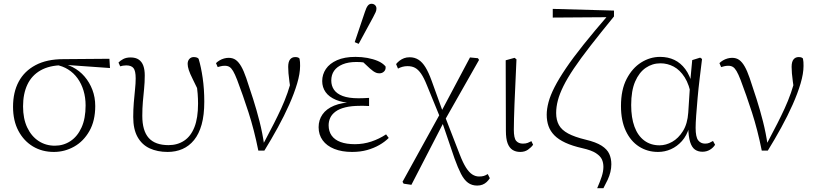

<svg xmlns="http://www.w3.org/2000/svg" viewBox="-20 -791 4322 1016"><path d="M265 13Q203 13 154.5 -16Q106 -45 77.5 -98.5Q49 -152 49 -226Q49 -303 79 -359Q109 -415 168.5 -446.5Q228 -478 315 -478L559 -480L562 -431L322 -448L311 -446Q241 -445 194.5 -418.5Q148 -392 125 -343.5Q102 -295 102 -228Q102 -163 124 -116.5Q146 -70 184 -45Q222 -20 270 -20Q316 -20 353 -44.5Q390 -69 411.5 -116.5Q433 -164 433 -233Q433 -275 422 -311.5Q411 -348 390.5 -376.5Q370 -405 340.5 -423.5Q311 -442 275 -448L283 -458Q327 -455 364 -436Q401 -417 427.5 -386Q454 -355 469 -315.5Q484 -276 484 -230Q484 -152 453 -97.5Q422 -43 372 -15Q322 13 265 13Z M867 13Q813 13 772 -6Q731 -25 708 -66Q685 -107 685 -172Q685 -211 688 -248Q691 -285 694.5 -317.5Q698 -350 698 -376Q698 -416 686.5 -430.5Q675 -445 648 -445Q639 -445 630.5 -443.5Q622 -442 616 -440L607 -460Q616 -470 632 -478.5Q648 -487 671 -487Q698 -487 714.5 -475.5Q731 -464 738.5 -443Q746 -422 746 -392Q746 -355 742.5 -321Q739 -287 736 -252.5Q733 -218 733 -178Q733 -99 767 -61Q801 -23 872 -23Q919 -23 954.5 -46.5Q990 -70 1009 -118.5Q1028 -167 1028 -242Q1028 -269 1026 -294.5Q1024 -320 1020 -353L1035 -350L1039 -292Q1015 -342 1000 -372Q985 -402 979 -420.5Q973 -439 973 -453Q973 -469 982 -479Q991 -489 1005 -489Q1013 -489 1020 -487Q1027 -485 1031 -480Q1044 -437 1052.5 -378.5Q1061 -320 1061 -253Q1061 -182 1047 -132Q1033 -82 1007 -50Q981 -18 945.5 -2.5Q910 13 867 13Z M1347 6Q1325 -104 1295 -196.5Q1265 -289 1235 -368Q1223 -399 1213.5 -415Q1204 -431 1194 -437Q1184 -443 1170 -443Q1158 -443 1148.5 -440.5Q1139 -438 1132 -436L1123 -457Q1131 -465 1142 -471.5Q1153 -478 1165.5 -481.5Q1178 -485 1190 -485Q1212 -485 1227.5 -474Q1243 -463 1256.5 -439.5Q1270 -416 1283 -378Q1301 -325 1319.5 -267Q1338 -209 1353.5 -148Q1369 -87 1378 -24H1370L1386 -54Q1410 -99 1430 -138.5Q1450 -178 1468 -217Q1486 -256 1501.5 -300Q1517 -344 1530 -399L1520 -299Q1515 -334 1511.5 -359Q1508 -384 1506.5 -403Q1505 -422 1505 -437Q1505 -464 1515 -476.5Q1525 -489 1542 -489Q1551 -489 1556.5 -487Q1562 -485 1565 -481Q1567 -472 1567.5 -462.5Q1568 -453 1568 -442Q1568 -402 1552.5 -349.5Q1537 -297 1510.5 -237.5Q1484 -178 1450 -116Q1416 -54 1379 6Z M1843 13Q1789 13 1749 -3Q1709 -19 1687.5 -48.5Q1666 -78 1666 -118Q1666 -156 1686.5 -185.5Q1707 -215 1748 -232Q1789 -249 1850 -250V-245Q1795 -247 1758 -262.5Q1721 -278 1703 -303.5Q1685 -329 1685 -362Q1685 -397 1704.5 -426Q1724 -455 1763.5 -472.5Q1803 -490 1861 -490Q1894 -490 1924 -484.5Q1954 -479 1979 -468.5Q2004 -458 2020 -440Q2023 -424 2013 -413.5Q2003 -403 1988 -403Q1978 -403 1970.5 -406Q1963 -409 1955 -414.5Q1947 -420 1937 -429L1892 -471L1942 -467L1948 -452Q1924 -458 1906.5 -460.5Q1889 -463 1866 -463Q1823 -463 1793 -450.5Q1763 -438 1748 -416.5Q1733 -395 1733 -365Q1733 -337 1747.5 -316Q1762 -295 1793.5 -283Q1825 -271 1877 -271Q1889 -271 1902 -271.5Q1915 -272 1933 -273V-230Q1915 -231 1905 -231Q1895 -231 1886 -231Q1840 -231 1807.5 -223Q1775 -215 1755.5 -200.5Q1736 -186 1727.5 -167.5Q1719 -149 1719 -128Q1719 -96 1735 -73.5Q1751 -51 1782 -39.5Q1813 -28 1858 -28Q1903 -28 1945 -42Q1987 -56 2023 -80L2037 -61Q2016 -40 1987 -23.5Q1958 -7 1922.5 3Q1887 13 1843 13ZM1857 -568 1911 -728Q1918 -750 1926 -760.5Q1934 -771 1946 -771Q1957 -771 1964.5 -764Q1972 -757 1972 -746Q1972 -736 1968 -727Q1964 -718 1954 -699L1878 -559Z M2116 181 2110 171 2313 -197 2467 -487 2509 -483 2515 -474 2331 -150 2157 187ZM2505 191Q2477 191 2456.5 176Q2436 161 2419.5 129Q2403 97 2385 47L2320 -144H2311L2335 -174L2413 27Q2430 71 2446 96Q2462 121 2479 132Q2496 143 2515 143Q2530 143 2540 140Q2550 137 2561 130L2572 152Q2565 163 2555.5 172Q2546 181 2533.5 186Q2521 191 2505 191ZM2309 -169 2239 -340Q2223 -380 2208 -401.5Q2193 -423 2176.5 -432Q2160 -441 2137 -441Q2122 -441 2109.5 -437.5Q2097 -434 2086 -428L2076 -452Q2084 -462 2094.5 -470Q2105 -478 2118 -483Q2131 -488 2148 -488Q2174 -488 2194.5 -475Q2215 -462 2231.5 -435Q2248 -408 2264 -364L2324 -198H2334Z M2733 13Q2709 13 2692 2Q2675 -9 2666 -33Q2657 -57 2657 -99L2656 -472L2703 -485L2713 -477Q2710 -400 2707 -342Q2704 -284 2702.5 -240.5Q2701 -197 2700 -164.5Q2699 -132 2699 -105Q2699 -60 2711.5 -45.5Q2724 -31 2747 -31Q2762 -31 2772.5 -35Q2783 -39 2792 -44L2801 -25Q2791 -11 2774 1Q2757 13 2733 13Z M3140 205Q3155 171 3164 143.5Q3173 116 3173 92Q3173 70 3165 52.5Q3157 35 3133.5 19.5Q3110 4 3061 -7Q3008 -19 2971.5 -36Q2935 -53 2913.5 -75Q2892 -97 2882.5 -124Q2873 -151 2873 -184Q2873 -214 2882.5 -250Q2892 -286 2914.5 -330Q2937 -374 2974.5 -429.5Q3012 -485 3068 -555Q3124 -625 3201 -714L3192 -686V-700L2905 -698V-744L3229 -735V-704Q3157 -616 3104.5 -548.5Q3052 -481 3017 -429Q2982 -377 2961.5 -335.5Q2941 -294 2932 -259.5Q2923 -225 2923 -193Q2923 -156 2937.5 -129.5Q2952 -103 2986.5 -84.5Q3021 -66 3079 -52Q3134 -39 3163.5 -20Q3193 -1 3204 23.5Q3215 48 3215 78Q3215 99 3210 119.5Q3205 140 3195.5 160.5Q3186 181 3173 205Z M3462 13Q3406 13 3361.5 -15.5Q3317 -44 3291.5 -98.5Q3266 -153 3266 -230Q3266 -316 3296 -373.5Q3326 -431 3373 -460.5Q3420 -490 3473 -490Q3515 -490 3548.5 -474Q3582 -458 3606.5 -425Q3631 -392 3645 -338H3657L3639 -277Q3628 -343 3603 -382Q3578 -421 3545 -438.5Q3512 -456 3475 -456Q3432 -456 3397 -432Q3362 -408 3341 -359.5Q3320 -311 3320 -235Q3320 -168 3337.5 -120.5Q3355 -73 3389 -47.5Q3423 -22 3470 -22Q3504 -22 3537 -40.5Q3570 -59 3594 -97.5Q3618 -136 3622 -195L3633 -366L3643 -473L3685 -486L3695 -479Q3689 -430 3682.5 -376.5Q3676 -323 3671.5 -272.5Q3667 -222 3664 -180.5Q3661 -139 3661 -115Q3661 -66 3674.5 -48.5Q3688 -31 3711 -31Q3724 -31 3733.5 -35Q3743 -39 3753 -45L3764 -25Q3754 -9 3736.5 1.5Q3719 12 3697 12Q3674 12 3657.5 0.5Q3641 -11 3632 -39.5Q3623 -68 3622 -117H3627Q3614 -73 3588.5 -44.5Q3563 -16 3530.5 -1.5Q3498 13 3462 13Z M4011 6Q3989 -104 3959 -196.5Q3929 -289 3899 -368Q3887 -399 3877.5 -415Q3868 -431 3858 -437Q3848 -443 3834 -443Q3822 -443 3812.5 -440.5Q3803 -438 3796 -436L3787 -457Q3795 -465 3806 -471.5Q3817 -478 3829.5 -481.5Q3842 -485 3854 -485Q3876 -485 3891.5 -474Q3907 -463 3920.5 -439.5Q3934 -416 3947 -378Q3965 -325 3983.5 -267Q4002 -209 4017.5 -148Q4033 -87 4042 -24H4034L4050 -54Q4074 -99 4094 -138.5Q4114 -178 4132 -217Q4150 -256 4165.5 -300Q4181 -344 4194 -399L4184 -299Q4179 -334 4175.5 -359Q4172 -384 4170.5 -403Q4169 -422 4169 -437Q4169 -464 4179 -476.5Q4189 -489 4206 -489Q4215 -489 4220.5 -487Q4226 -485 4229 -481Q4231 -472 4231.5 -462.5Q4232 -453 4232 -442Q4232 -402 4216.5 -349.5Q4201 -297 4174.5 -237.5Q4148 -178 4114 -116Q4080 -54 4043 6Z"/></svg>

Font: Source Serif 4 18pt Light
Style: Regular
Weight: 300
Designer: Frank Grießhammer
Foundry: Adobe Systems Incorporated
Version: Version 4.004;hotconv 1.0.116;makeotfexe 2.5.65601